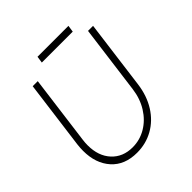

<svg xmlns="http://www.w3.org/2000/svg" viewBox="-209 -939 1102 1102"><g transform="rotate(-45 342.5 -388.0)"><path d="M67 -218Q67 -242 70 -267L125 -685H166L111 -265Q108 -243 108 -222Q108 -135 156 -83Q204 -31 283 -31Q342 -31 392.5 -61Q443 -91 476.5 -144.5Q510 -198 519 -267L574 -685H615L560 -265Q549 -182 510 -120Q471 -58 411 -24.5Q351 9 279 9Q179 9 123 -53.5Q67 -116 67 -218ZM264 -785H515L509 -744H258Z"/></g></svg>

Font: Bellota Text Light
Style: Italic
Weight: 300
Italic angle: -7.5°
Designer: Kemie Guaida
Foundry: Kemie Guaida
Version: Version 4.001